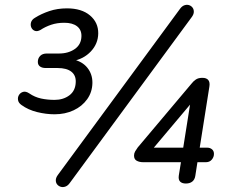

<svg xmlns="http://www.w3.org/2000/svg" viewBox="-20 -743 933 781"><path d="M202.1 -278.1Q167.6 -278.1 131.1 -287.1Q94.6 -296.1 67.5 -315.8Q55.3 -324.2 53.4 -335.7Q51.4 -347.2 57.1 -356.5Q62.7 -365.8 73.7 -369.2Q84.8 -372.6 99 -363.2Q121.2 -347.9 146.9 -342.3Q172.5 -336.7 202.1 -336.7Q237.4 -336.7 262.3 -355.3Q287.1 -373.9 288.1 -409.3Q289.1 -436.7 270.1 -451.5Q251.1 -466.3 214.2 -466.3H166.1Q151.4 -466.3 142.7 -472.6Q133.9 -479 133.9 -491.2Q133.9 -505.9 143.4 -515.6Q152.9 -525.3 170 -525.3H219.7Q258.1 -525.3 284.4 -543.7Q310.7 -562.1 311.3 -596Q311.8 -621.8 293.4 -636.1Q274.9 -650.4 241.7 -650.4Q212.1 -650.4 188.2 -642.3Q164.2 -634.2 144.8 -621.3Q131.6 -613.9 121.8 -617.5Q112 -621.1 107.5 -630.9Q103.1 -640.7 106.2 -651.9Q109.4 -663.2 122.1 -670.6Q147.7 -686.8 180.6 -697.9Q213.4 -709 252.4 -709Q312.1 -709 346.1 -680.2Q380.1 -651.5 379.6 -607.1Q379 -565 349.5 -533.7Q320 -502.5 274.6 -494.5L275.1 -501.9Q314.6 -493.4 335.5 -467.2Q356.4 -440.9 355.9 -405.5Q355.3 -368.5 334.7 -339.5Q314 -310.5 279.4 -294.3Q244.8 -278.1 202.1 -278.1ZM760.1 -673.7 263.5 1.8Q255.7 12.6 245.9 16Q236.1 19.5 227.1 16.8Q218.2 14.1 212.6 7.3Q207 0.5 207 -9.8Q207 -20 215.3 -31.3L712.4 -707.3Q720.2 -718.1 730 -721.5Q739.8 -724.9 748.5 -722.3Q757.3 -719.6 762.9 -712.5Q768.4 -705.5 768.4 -695.2Q768.4 -685 760.1 -673.7ZM736 3.5Q720.4 3.5 712.6 -4.4Q704.9 -12.3 707.3 -28.9L716 -83.2H562.7Q547.1 -83.2 536.2 -89.1Q525.2 -95 525.2 -110.2Q525.2 -119.4 529.9 -127.5Q534.5 -135.5 540.4 -143.4L758.4 -402.1Q766.2 -412.4 776.4 -419.4Q786.6 -426.4 803 -426.4Q820 -426.4 827.3 -417.4Q834.6 -408.3 831.7 -390.7L792.4 -142.3H823.3Q834.2 -142.3 842.3 -135.7Q850.3 -129.1 850.3 -116.9Q850.3 -104.1 841.5 -93.7Q832.7 -83.2 817.5 -83.2H783.1L774.4 -27.3Q772 -12.2 762 -4.3Q752.1 3.5 736 3.5ZM590 -142.3H725.3L757.6 -345.9H777.1L591 -124.9Z"/></svg>

Font: Nunito Variable Extra Light
Style: Italic
Weight: 200
Italic angle: -9°
Designer: Vernon Adams
Foundry: Vernon Adams
Version: Version 3.602